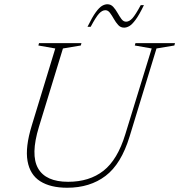

<svg xmlns="http://www.w3.org/2000/svg" viewBox="-20 -873 843 903"><path d="M163 -276Q123 -145 159 -81.5Q195 -18 300.5 -18Q400.5 -18 466.8 -70Q533 -122 569.5 -242L693.5 -645L614 -659L617 -670H803L800 -659L716 -645L589.5 -231Q550 -101.5 476.5 -45.8Q403 10 296 10Q217.5 10 169.2 -20.5Q121 -51 109.5 -115.8Q98 -180.5 129.5 -283L240 -645L160.5 -659L163.5 -670H363L360 -659L276 -645ZM657 -849Q635 -803.5 618.2 -780.8Q601.5 -758 588.5 -750.5Q575.5 -743 563.5 -743Q547 -743 535.8 -755.5Q524.5 -768 515.5 -784Q506.5 -800 497.2 -812.5Q488 -825 475.5 -825Q460.5 -825 445.8 -809Q431 -793 406.5 -747H391.5Q414 -793 430.5 -815.5Q447 -838 460 -845.5Q473 -853 485 -853Q501.5 -853 512.8 -840.5Q524 -828 533 -812Q542 -796 551.2 -783.5Q560.5 -771 573 -771Q588 -771 602.8 -787.2Q617.5 -803.5 642 -849Z"/></svg>

Font: Newsreader 16pt ExtraLight
Style: Italic
Weight: 275
Italic angle: -17°
Designer: Hugues Gentile
Foundry: Production Type
Version: Version 1.003; ttfautohint (v1.8.3)